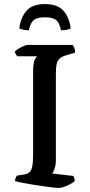

<svg xmlns="http://www.w3.org/2000/svg" viewBox="-20 -925 443 945"><path d="M267 0Q260 0 238.5 -2.5Q217 -5 189.5 -9Q162 -13 134 -17.5Q106 -22 84.5 -26.5Q63 -31 54 -34Q54 -42 57 -49.5Q60 -57 64 -61L93 -65Q113 -68 123.5 -76Q134 -84 138.5 -105Q143 -126 143 -166V-570Q143 -617 151.5 -632Q160 -647 162 -648H65Q63 -652 59 -656.5Q55 -661 53 -671Q59 -678 71.5 -685.5Q84 -693 97 -698.5Q110 -704 116 -704H337Q342 -699 346 -688.5Q350 -678 350 -666L306 -653Q285 -647 274 -637Q263 -627 259 -610.5Q255 -594 255 -567V-139Q255 -114 249 -96Q243 -78 237 -71L341 -59Q343 -57 345.5 -49Q348 -41 348 -34Q333 -21 309 -10.5Q285 0 267 0ZM201 -905Q263 -905 292 -872.5Q321 -840 328 -785Q323 -782 310.5 -779Q298 -776 280 -776Q273 -814 255 -827Q237 -840 201 -840Q165 -840 147.5 -827Q130 -814 122 -776Q106 -776 93.5 -779Q81 -782 75 -785Q81 -837 109.5 -871Q138 -905 201 -905Z"/></svg>

Font: Texturina 12pt Medium
Style: Regular
Weight: 500
Designer: Guillermo Torres Carreño
Foundry: Omnibus-Type
Version: Version 1.002